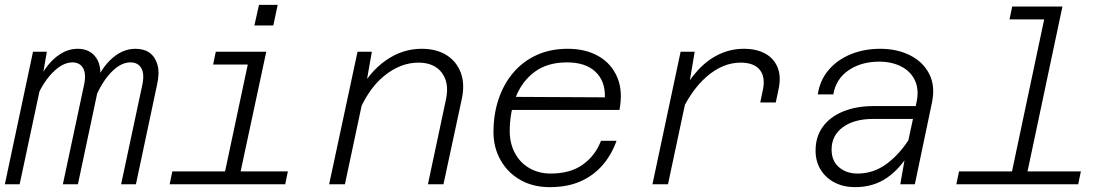

<svg xmlns="http://www.w3.org/2000/svg" viewBox="-23 -759 4593 791"><path d="M476 0 563 -408Q573 -453 559.5 -477.5Q546 -502 514 -502Q468 -502 422 -446.5Q376 -391 342 -281L353 -372Q381 -462 429.5 -510Q478 -558 535 -558Q571 -558 594 -541Q617 -524 626 -491Q635 -458 624 -410L537 0ZM-3 0 113 -546H170L151 -436L58 0ZM236 0 323 -408Q333 -454 319.5 -478Q306 -502 275 -502Q229 -502 181 -446Q133 -390 100 -281L115 -373Q134 -433 162.5 -474Q191 -515 225.5 -536.5Q260 -558 297 -558Q349 -558 374.5 -519Q400 -480 385 -410L298 0Z M893 0 1009 -546H1074L957 0ZM676 0 687 -53H1163L1152 0ZM855 -493 866 -546H1042L1030 -493ZM1025 -654 1044 -739H1121L1103 -654Z M1740 0 1814 -348Q1829 -417 1797.5 -459Q1766 -501 1701 -501Q1626 -501 1558 -445Q1490 -389 1447 -278L1454 -377Q1499 -463 1567 -510.5Q1635 -558 1714 -558Q1775 -558 1816.5 -532Q1858 -506 1875.5 -459Q1893 -412 1879 -349L1804 0ZM1333 0 1450 -546H1509L1484 -404L1398 0Z M2242 12Q2173 12 2121 -17.5Q2069 -47 2039.5 -99Q2010 -151 2010 -215Q2010 -288 2031 -350.5Q2052 -413 2091.5 -459.5Q2131 -506 2187.5 -532Q2244 -558 2316 -558Q2390 -558 2443 -527.5Q2496 -497 2520 -440.5Q2544 -384 2529 -306H2073L2084 -360L2469 -358Q2471 -425 2430 -463.5Q2389 -502 2313 -502Q2233 -502 2180.5 -463.5Q2128 -425 2102.5 -360.5Q2077 -296 2077 -219Q2077 -168 2098.5 -128Q2120 -88 2158.5 -66Q2197 -44 2246 -44Q2326 -44 2377.5 -80.5Q2429 -117 2453 -179H2517Q2496 -120 2458 -77Q2420 -34 2366.5 -11Q2313 12 2242 12Z M3109 -337 3120 -389Q3131 -442 3107 -471.5Q3083 -501 3028 -501Q2955 -501 2888.5 -443.5Q2822 -386 2774 -277L2778 -360Q2811 -425 2851.5 -469Q2892 -513 2940 -535.5Q2988 -558 3041 -558Q3094 -558 3130 -538Q3166 -518 3181 -480Q3196 -442 3184 -389L3173 -337ZM2665 0 2781 -546H2839L2815 -404L2729 0Z M3686 0 3711 -142 3753 -338Q3764 -390 3746.5 -427.5Q3729 -465 3690 -485Q3651 -505 3599 -505Q3525 -505 3473 -469.5Q3421 -434 3410 -370H3346Q3355 -429 3391 -471Q3427 -513 3482 -535.5Q3537 -558 3603 -558Q3674 -558 3727.5 -530.5Q3781 -503 3806 -453Q3831 -403 3816 -334L3746 0ZM3500 12Q3453 12 3416.5 -6.5Q3380 -25 3358.5 -59Q3337 -93 3337 -139Q3337 -196 3367 -237Q3397 -278 3451 -300Q3505 -322 3577 -322H3762L3751 -269H3574Q3496 -269 3449.5 -235Q3403 -201 3403 -143Q3403 -96 3433.5 -70Q3464 -44 3510 -44Q3576 -44 3630.5 -84.5Q3685 -125 3727 -193V-135Q3687 -65 3631 -26.5Q3575 12 3500 12Z M4135 0 4290 -732H4354L4199 0ZM3917 0 3928 -53H4430L4419 0ZM4136 -679 4147 -732H4322L4311 -679Z"/></svg>

Font: Azeret Mono ExtraLight
Style: Italic
Weight: 250
Italic angle: -12°
Designer: Martin Vácha
Foundry: Displaay
Version: Version 1.002